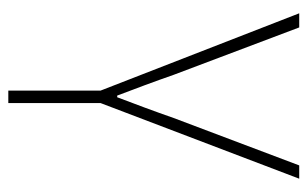

<svg xmlns="http://www.w3.org/2000/svg" viewBox="-159 -359 740 462"><g transform="rotate(90 211.0 -128.0)"><path d="M198 222H228V0L410 -478H378L264 -176C248 -130 230 -82 214 -40H210C194 -82 176 -130 160 -176L46 -478H12L198 0Z"/></g></svg>

Font: Source Sans Pro ExtraLight
Style: Regular
Weight: 200
Designer: Paul D. Hunt
Foundry: Adobe Systems Incorporated
Version: Version 3.006;hotconv 1.0.111;makeotfexe 2.5.65597